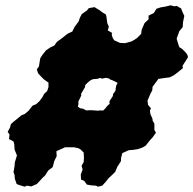

<svg xmlns="http://www.w3.org/2000/svg" viewBox="-20 -689 730 725"><path d="M54 10 43 6 36 -14 35 -28 31 -39 35 -62 36 -76 44 -102 40 -112 35 -124 34 -144 31 -155 14 -164 16 -181 9 -191 18 -208 21 -220 32 -230 47 -242 60 -253 74 -259 88 -271 103 -290 117 -296 129 -307 140 -322 147 -335 158 -345 163 -360V-377L156 -382L146 -389L136 -399L124 -412L119 -427L127 -438L130 -457L132 -469L141 -483L154 -499L170 -510L185 -517L195 -531L217 -547L224 -553L236 -562L253 -570L262 -588L277 -608L282 -623L289 -636L309 -650L315 -658L325 -660L337 -662L353 -652H354L367 -642L380 -634L382 -625L385 -602L391 -588L387 -574L403 -565L402 -558L405 -547L411 -537L433 -527L452 -526L478 -533L497 -545L513 -561L515 -577L526 -602L541 -616V-630L561 -640L571 -656L586 -661L604 -664L624 -669L639 -665L647 -667L664 -657L668 -646L676 -629L671 -605L670 -587L657 -571L647 -543L652 -526L657 -511L668 -504L681 -491L687 -483L690 -473L669 -440L671 -432L655 -419L637 -405L621 -397L598 -394L578 -391L567 -376L556 -361L555 -348L548 -335L537 -309L539 -293L550 -280L546 -271L548 -258L556 -240V-234L563 -222V-211V-198L569 -188L556 -170L545 -158L530 -139L518 -132L501 -126L482 -123L467 -122L442 -111L437 -92V-81L423 -59L415 -40L405 -30L390 -16L378 -1L366 12L350 16L342 12L325 11L308 8L298 -6L286 -11L285 -30L292 -49L288 -63L296 -77L297 -92L296 -113L285 -124L277 -129L259 -133H226L193 -118L194 -99L185 -81L179 -58L162 -45L150 -26L141 -18L133 -9L119 6L98 15L82 12L73 16ZM350 -271 357 -272H370L378 -280L385 -289L394 -297L393 -306L398 -314L406 -326L407 -334L416 -346L417 -356L419 -366L424 -376L413 -382L404 -386L396 -389L391 -393L379 -395L365 -392L358 -395L351 -392L344 -391L331 -390L322 -386L312 -378L302 -368L301 -360L291 -343L286 -334L287 -329L282 -318L276 -306V-295L274 -286L283 -280L292 -279L306 -272L321 -273L338 -272Z"/></svg>

Font: Winky Rough
Style: Bold Italic
Weight: 700
Italic angle: -8.97852°
Designer: Simon Atzbach
Foundry: typofactur
Version: Version 1.206; ttfautohint (v1.8.4.7-5d5b)